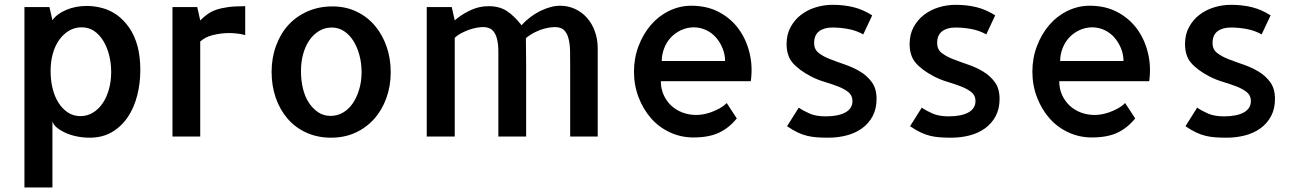

<svg xmlns="http://www.w3.org/2000/svg" viewBox="-20 -581 5515 817"><path d="M565.4 -383.8Q577.1 -338.9 577.1 -283.2Q577.1 -227.5 564 -175.3Q550.8 -123 523.9 -83Q497.1 -43 456.5 -19Q416 4.9 361.3 4.9Q332 4.9 304.7 -1Q277.3 -6.8 255.9 -17.1Q234.4 -27.3 220.2 -39.6Q206.1 -51.8 203.1 -65.4V216.8H84V-550.8H190.4L203.1 -495.1Q222.7 -522.5 262.2 -539.1Q301.8 -555.7 349.6 -555.7Q381.8 -555.7 415 -546.9Q448.2 -538.1 477.1 -517.6Q505.9 -497.1 529.3 -463.9Q552.7 -430.7 565.4 -383.8ZM322.3 -86.9Q351.6 -86.9 375.5 -101.6Q399.4 -116.2 416.5 -141.1Q433.6 -166 443.4 -200.7Q453.1 -235.4 453.1 -274.4Q453.1 -312.5 444.3 -346.7Q435.5 -380.9 419.4 -407.2Q403.3 -433.6 380.4 -449.2Q357.4 -464.8 327.1 -464.8Q297.9 -464.8 273.4 -450.2Q249 -435.5 231.4 -410.6Q213.9 -385.7 204.6 -352.1Q195.3 -318.4 195.3 -279.3Q195.3 -240.2 203.6 -205.6Q211.9 -170.9 228.5 -144.5Q245.1 -118.2 268.6 -102.5Q292 -86.9 322.3 -86.9Z M1023.4 -431.6Q996.1 -439.5 957 -440.4Q921.9 -440.4 887.2 -432.1Q852.5 -423.8 832 -404.3V-195.3V-193.4V0H713.9V-550.8H819.3L832 -494.1Q846.7 -508.8 862.8 -520.5Q878.9 -532.2 900.4 -539.6Q921.9 -546.9 951.2 -550.8Q980.5 -554.7 1023.4 -554.7Z M1394.5 -553.7Q1451.2 -553.7 1497.1 -531.7Q1543 -509.8 1575.2 -471.7Q1607.4 -433.6 1625 -382.8Q1642.6 -332 1642.6 -273.4Q1642.6 -214.8 1624 -163.6Q1605.5 -112.3 1571.8 -74.7Q1538.1 -37.1 1491.7 -16.1Q1445.3 4.9 1388.7 4.9Q1331.1 4.9 1283.7 -16.6Q1236.3 -38.1 1203.6 -76.2Q1170.9 -114.3 1153.3 -165Q1135.7 -215.8 1135.7 -275.4Q1135.7 -335 1154.8 -386.7Q1173.8 -438.5 1207.5 -475.1Q1241.2 -511.7 1289.1 -532.7Q1336.9 -553.7 1394.5 -553.7ZM1386.7 -87.9Q1416 -87.9 1439.9 -102.1Q1463.9 -116.2 1481 -141.1Q1498 -166 1508.3 -200.2Q1518.6 -234.4 1518.6 -273.4Q1518.6 -312.5 1509.3 -346.7Q1500 -380.9 1483.9 -406.7Q1467.8 -432.6 1444.3 -448.2Q1420.9 -463.9 1391.6 -463.9Q1362.3 -463.9 1337.9 -449.2Q1313.5 -434.6 1296.4 -409.7Q1279.3 -384.8 1270 -351.1Q1260.7 -317.4 1260.7 -278.3Q1260.7 -239.3 1269 -204.6Q1277.3 -169.9 1293.9 -144.5Q1310.5 -119.1 1333.5 -103.5Q1356.4 -87.9 1386.7 -87.9Z M2523.4 -18.6V0H2406.2V-299.8Q2406.2 -333 2405.8 -362.8Q2405.3 -392.6 2399.4 -416Q2393.6 -439.5 2380.4 -452.6Q2367.2 -465.8 2339.8 -465.8Q2335 -465.8 2322.8 -464.4Q2310.5 -462.9 2293.9 -458.5Q2277.3 -454.1 2257.3 -444.3Q2237.3 -434.6 2217.8 -418.9Q2217.8 -380.9 2218.3 -358.4Q2218.8 -335.9 2218.8 -309.6V0H2100.6V-299.8Q2100.6 -333 2100.6 -362.8Q2100.6 -392.6 2094.7 -416Q2088.9 -439.5 2075.2 -452.6Q2061.5 -465.8 2035.2 -465.8Q2026.4 -465.8 2010.7 -463.4Q1995.1 -460.9 1978 -455.1Q1960.9 -449.2 1943.8 -440.4Q1926.8 -431.6 1915 -419.9V0H1795.9V-550.8H1902.3L1915 -494.1Q1939.5 -516.6 1978 -535.6Q2016.6 -554.7 2058.6 -554.7Q2105.5 -554.7 2136.7 -534.2Q2168 -513.7 2199.2 -473.6Q2215.8 -492.2 2236.3 -507.8Q2256.8 -523.4 2278.8 -534.2Q2300.8 -544.9 2322.3 -550.8Q2343.8 -556.6 2363.3 -556.6Q2396.5 -556.6 2425.8 -543.5Q2455.1 -530.3 2477.1 -505.9Q2499 -481.4 2511.2 -447.8Q2523.4 -414.1 2523.4 -375V-309.6Z M2921.9 -556.6Q2988.3 -556.6 3039.1 -529.8Q3089.8 -502.9 3122.6 -458.5Q3155.3 -414.1 3169.4 -356Q3183.6 -297.9 3174.8 -235.4H2792Q2792 -204.1 2803.7 -177.7Q2815.4 -151.4 2835.4 -132.3Q2855.5 -113.3 2883.3 -102.5Q2911.1 -91.8 2943.4 -91.8Q2954.1 -91.8 2970.2 -94.2Q2986.3 -96.7 3004.4 -103Q3022.5 -109.4 3040.5 -119.1Q3058.6 -128.9 3072.3 -142.6L3115.2 -77.1Q3083 -37.1 3040 -16.6Q2997.1 3.9 2930.7 3.9Q2877 3.9 2830.1 -18.1Q2783.2 -40 2750 -78.1Q2716.8 -116.2 2697.3 -167Q2677.7 -217.8 2677.7 -276.4Q2677.7 -334 2697.3 -385.3Q2716.8 -436.5 2749.5 -474.6Q2782.2 -512.7 2827.1 -534.7Q2872.1 -556.6 2921.9 -556.6ZM3065.4 -321.3Q3065.4 -347.7 3055.7 -373Q3045.9 -398.4 3028.8 -418.9Q3011.7 -439.5 2987.3 -451.7Q2962.9 -463.9 2934.6 -464.8Q2904.3 -464.8 2878.9 -453.1Q2853.5 -441.4 2835 -421.9Q2816.4 -402.3 2806.2 -375.5Q2795.9 -348.6 2795.9 -321.3Z M3329.1 -43.9 3378.9 -123Q3398.4 -109.4 3425.3 -97.7Q3452.1 -85.9 3493.2 -85.9Q3546.9 -85.9 3577.1 -102.5Q3607.4 -119.1 3607.4 -151.4Q3607.4 -174.8 3589.8 -189Q3572.3 -203.1 3545.4 -213.4Q3518.6 -223.6 3487.8 -232.9Q3457 -242.2 3430.7 -255.9Q3378.9 -283.2 3353 -313.5Q3327.1 -343.8 3327.1 -393.6Q3327.1 -434.6 3344.2 -465.8Q3361.3 -497.1 3388.7 -518.1Q3416 -539.1 3451.2 -549.8Q3486.3 -560.5 3522.5 -560.5Q3571.3 -560.5 3612.3 -550.3Q3653.3 -540 3691.4 -515.6L3653.3 -434.6Q3624 -451.2 3589.8 -457.5Q3555.7 -463.9 3522.5 -463.9Q3486.3 -463.9 3465.3 -447.8Q3444.3 -431.6 3444.3 -397.5Q3444.3 -371.1 3463.4 -356Q3482.4 -340.8 3512.7 -329.1Q3543 -317.4 3577.1 -305.7Q3611.3 -293.9 3641.1 -275.9Q3670.9 -257.8 3690.4 -230.5Q3710 -203.1 3710 -160.2Q3710 -118.2 3693.4 -86.9Q3676.8 -55.7 3648.4 -35.2Q3620.1 -14.6 3583 -4.9Q3545.9 4.9 3503.9 4.9Q3478.5 4.9 3457 3.4Q3435.5 2 3415 -2.9Q3394.5 -7.8 3374 -17.6Q3353.5 -27.3 3329.1 -43.9Z M3852.5 -43.9 3902.3 -123Q3921.9 -109.4 3948.7 -97.7Q3975.6 -85.9 4016.6 -85.9Q4070.3 -85.9 4100.6 -102.5Q4130.9 -119.1 4130.9 -151.4Q4130.9 -174.8 4113.3 -189Q4095.7 -203.1 4068.8 -213.4Q4042 -223.6 4011.2 -232.9Q3980.5 -242.2 3954.1 -255.9Q3902.3 -283.2 3876.5 -313.5Q3850.6 -343.8 3850.6 -393.6Q3850.6 -434.6 3867.7 -465.8Q3884.8 -497.1 3912.1 -518.1Q3939.5 -539.1 3974.6 -549.8Q4009.8 -560.5 4045.9 -560.5Q4094.7 -560.5 4135.7 -550.3Q4176.8 -540 4214.8 -515.6L4176.8 -434.6Q4147.5 -451.2 4113.3 -457.5Q4079.1 -463.9 4045.9 -463.9Q4009.8 -463.9 3988.8 -447.8Q3967.8 -431.6 3967.8 -397.5Q3967.8 -371.1 3986.8 -356Q4005.9 -340.8 4036.1 -329.1Q4066.4 -317.4 4100.6 -305.7Q4134.8 -293.9 4164.6 -275.9Q4194.3 -257.8 4213.9 -230.5Q4233.4 -203.1 4233.4 -160.2Q4233.4 -118.2 4216.8 -86.9Q4200.2 -55.7 4171.9 -35.2Q4143.6 -14.6 4106.4 -4.9Q4069.3 4.9 4027.3 4.9Q4002 4.9 3980.5 3.4Q3959 2 3938.5 -2.9Q3918 -7.8 3897.5 -17.6Q3877 -27.3 3852.5 -43.9Z M4617.2 -556.6Q4683.6 -556.6 4734.4 -529.8Q4785.2 -502.9 4817.9 -458.5Q4850.6 -414.1 4864.7 -356Q4878.9 -297.9 4870.1 -235.4H4487.3Q4487.3 -204.1 4499 -177.7Q4510.7 -151.4 4530.8 -132.3Q4550.8 -113.3 4578.6 -102.5Q4606.4 -91.8 4638.7 -91.8Q4649.4 -91.8 4665.5 -94.2Q4681.6 -96.7 4699.7 -103Q4717.8 -109.4 4735.8 -119.1Q4753.9 -128.9 4767.6 -142.6L4810.5 -77.1Q4778.3 -37.1 4735.4 -16.6Q4692.4 3.9 4626 3.9Q4572.3 3.9 4525.4 -18.1Q4478.5 -40 4445.3 -78.1Q4412.1 -116.2 4392.6 -167Q4373 -217.8 4373 -276.4Q4373 -334 4392.6 -385.3Q4412.1 -436.5 4444.8 -474.6Q4477.5 -512.7 4522.5 -534.7Q4567.4 -556.6 4617.2 -556.6ZM4760.7 -321.3Q4760.7 -347.7 4751 -373Q4741.2 -398.4 4724.1 -418.9Q4707 -439.5 4682.6 -451.7Q4658.2 -463.9 4629.9 -464.8Q4599.6 -464.8 4574.2 -453.1Q4548.8 -441.4 4530.3 -421.9Q4511.7 -402.3 4501.5 -375.5Q4491.2 -348.6 4491.2 -321.3Z M5024.4 -43.9 5074.2 -123Q5093.8 -109.4 5120.6 -97.7Q5147.5 -85.9 5188.5 -85.9Q5242.2 -85.9 5272.5 -102.5Q5302.7 -119.1 5302.7 -151.4Q5302.7 -174.8 5285.2 -189Q5267.6 -203.1 5240.7 -213.4Q5213.9 -223.6 5183.1 -232.9Q5152.3 -242.2 5126 -255.9Q5074.2 -283.2 5048.3 -313.5Q5022.5 -343.8 5022.5 -393.6Q5022.5 -434.6 5039.6 -465.8Q5056.6 -497.1 5084 -518.1Q5111.3 -539.1 5146.5 -549.8Q5181.6 -560.5 5217.8 -560.5Q5266.6 -560.5 5307.6 -550.3Q5348.6 -540 5386.7 -515.6L5348.6 -434.6Q5319.3 -451.2 5285.2 -457.5Q5251 -463.9 5217.8 -463.9Q5181.6 -463.9 5160.6 -447.8Q5139.6 -431.6 5139.6 -397.5Q5139.6 -371.1 5158.7 -356Q5177.7 -340.8 5208 -329.1Q5238.3 -317.4 5272.5 -305.7Q5306.6 -293.9 5336.4 -275.9Q5366.2 -257.8 5385.7 -230.5Q5405.3 -203.1 5405.3 -160.2Q5405.3 -118.2 5388.7 -86.9Q5372.1 -55.7 5343.8 -35.2Q5315.4 -14.6 5278.3 -4.9Q5241.2 4.9 5199.2 4.9Q5173.8 4.9 5152.3 3.4Q5130.9 2 5110.4 -2.9Q5089.8 -7.8 5069.3 -17.6Q5048.8 -27.3 5024.4 -43.9Z"/></svg>

Font: Allerta
Style: Regular
Weight: 400
Designer: Matt McInerney
Foundry: Matt McInerney
Version: Version 1.0